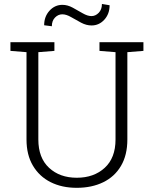

<svg xmlns="http://www.w3.org/2000/svg" viewBox="-20 -920 762 951"><path d="M359.9 10.3Q286.6 10.3 230.7 -17.8Q174.8 -45.9 143.1 -99.4Q111.3 -152.8 111.3 -229V-661.6L31.7 -668V-710.9H249.5V-668L169.9 -661.6V-229Q169.9 -138.2 222.9 -88.9Q275.9 -39.6 360.4 -39.6Q444.8 -39.6 498.5 -88.6Q552.2 -137.7 552.2 -229V-661.6L472.7 -668V-710.9H690.4V-668L610.8 -661.6V-229Q610.8 -151.9 579.3 -98.4Q547.9 -44.9 491.2 -17.3Q434.6 10.3 359.9 10.3ZM236.8 -790 198.7 -794.9Q198.7 -837.9 225.1 -866.9Q251.5 -896 289.1 -896Q314.5 -896 340.1 -882.1Q365.7 -868.2 389.6 -854.2Q413.6 -840.3 433.1 -840.3Q453.1 -840.3 469 -856.7Q484.9 -873 484.9 -900.4L522.9 -894Q522.9 -851.1 496.8 -822.5Q470.7 -793.9 433.6 -793.9Q407.7 -793.9 381.8 -807.6Q356 -821.3 332.3 -835.2Q308.6 -849.1 288.6 -849.1Q268.1 -849.1 252.4 -833Q236.8 -816.9 236.8 -790Z"/></svg>

Font: Roboto Slab Light
Style: Regular
Weight: 300
Designer: Google
Version: Version 2.000; ttfautohint (v1.8.1.43-b0c9)